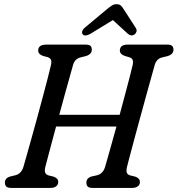

<svg xmlns="http://www.w3.org/2000/svg" viewBox="-20 -918 868 938"><path d="M201 -101Q197 -82.5 201.2 -73.5Q205.5 -64.5 217.5 -61L242 -55Q264.5 -47 264.5 -29Q264.5 -15.5 254.2 -7.8Q244 0 228 0H34.5Q17 0 10.5 -7Q4 -14 4 -25.5Q3.5 -48 30.5 -56L54 -61.5Q84 -68.5 94.5 -103Q99.5 -120 109.8 -156.8Q120 -193.5 133.8 -242.2Q147.5 -291 162 -344.2Q176.5 -397.5 190 -448Q203.5 -498.5 213.8 -538.5Q224 -578.5 229 -600.5Q232.5 -616 229.2 -625.2Q226 -634.5 212 -639L189.5 -645Q166.5 -653.5 166.5 -671.5Q167 -700 205.5 -700H399Q416.5 -700 422.5 -693.5Q428.5 -687 428.5 -675.5Q428.5 -653 399.5 -644L373 -637.5Q345.5 -630.5 337 -601Q331 -579.5 320.2 -541.2Q309.5 -503 296.2 -455Q283 -407 269.5 -357H564.5Q578 -407.5 590.8 -455.2Q603.5 -503 613.5 -541.2Q623.5 -579.5 628 -600Q631.5 -615.5 628.2 -625Q625 -634.5 611 -638.5L589 -645Q565.5 -653.5 565.5 -671.5Q566 -700 603.5 -700H798Q815 -700 821.2 -693.2Q827.5 -686.5 827.5 -675Q827.5 -653 799 -644L772 -637.5Q744.5 -630.5 736 -601Q729.5 -578 717.8 -535.8Q706 -493.5 691.5 -441Q677 -388.5 662.2 -334Q647.5 -279.5 634.2 -230.8Q621 -182 612 -147.2Q603 -112.5 600 -101Q596 -82 600.2 -73Q604.5 -64 616.5 -61L641 -55Q663.5 -47 663.5 -29Q663.5 -15.5 653.2 -7.8Q643 0 627 0H432Q414.5 0 408.2 -7Q402 -14 402 -25.5Q401.5 -48 428 -56L453 -61.5Q483 -68 493.5 -103Q500 -124.5 515.2 -179.2Q530.5 -234 549 -300H254Q235 -229.5 220 -173Q205 -116.5 201 -101ZM637 -749.5Q621.5 -739 604.5 -753L531.5 -820L422 -753Q395.5 -738 384.5 -750Q379.5 -755.5 381.5 -764.2Q383.5 -773 394 -782.5L500 -871Q514.5 -883 525.2 -890.2Q536 -897.5 549.5 -897.5Q563.5 -897.5 570.8 -890.5Q578 -883.5 585.5 -871L644 -780.5Q649.5 -771 646.5 -762.5Q643.5 -754 637 -749.5Z"/></svg>

Font: Fraunces 72pt S100
Style: Italic
Weight: 400
Italic angle: -16°
Version: Version 1.000; ttfautohint (v1.8.3)